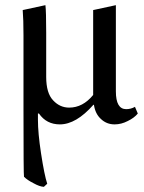

<svg xmlns="http://www.w3.org/2000/svg" viewBox="-20 -470 557 744"><path d="M503 -56 514 -30Q500 -13 475 -1Q450 12 424 12Q393 12 371 -9Q349 -29 344 -64H342Q275 12 212 12Q160 12 131 -30H127V-14Q127 -10 127 -6Q127 46 139 124Q152 209 163 242L150 254Q133 253 110 240Q86 228 73 215Q71 208 71 -46V-334Q71 -395 68 -431L156 -450Q159 -426 159 -343V-172Q159 -109 186 -81Q212 -53 248 -53Q301 -53 341 -102V-431L429 -450V-116Q429 -47 469 -47Q487 -47 503 -56Z"/></svg>

Font: Shafarik
Style: Regular
Weight: 400
Version: Version 1.001; ttfautohint (v1.8.4.7-5d5b)